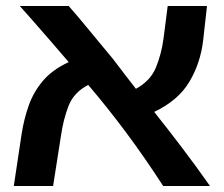

<svg xmlns="http://www.w3.org/2000/svg" viewBox="-20 -620 748 640"><path d="M26 0 52 -173Q60 -224 76 -269Q92 -314 123.5 -351Q155 -388 209 -413Q179 -448 147.5 -484.5Q116 -521 89 -551.5Q62 -582 46 -600H209Q240 -565 280 -516Q320 -467 357 -423Q375 -399 394 -374.5Q413 -350 433 -324Q481 -350 499.5 -394.5Q518 -439 525 -491L539 -600H670L657 -484Q648 -409 611 -347Q574 -285 494 -247Q541 -188 588 -126Q635 -64 680 0H524Q461 -97 399.5 -179.5Q338 -262 274 -337Q226 -312 208.5 -267Q191 -222 183 -166L157 0Z"/></svg>

Font: Noto Sans Hebrew Condensed SemiBold
Style: Regular
Weight: 600
Width: 3
Designer: Ben Nathan
Foundry: Google LLC
Version: Version 3.001; ttfautohint (v1.8.4.7-5d5b)